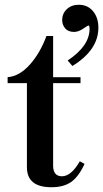

<svg xmlns="http://www.w3.org/2000/svg" viewBox="-20 -773 433 806"><path d="M196 13Q93 13 93 -71V-424H12V-449Q62 -453 105.5 -502Q149 -551 175 -622H203V-449H318V-424H203V-78Q203 -33 240 -33Q279 -33 315 -96L335 -85Q310 -31 278.5 -9Q247 13 196 13ZM393 -657Q393 -563 284 -496L264 -519Q356 -580 356 -652Q356 -666 351 -666Q349 -666 329 -652.5Q309 -639 291 -639Q266 -639 253.5 -654Q241 -669 241 -689Q241 -716 260.5 -734.5Q280 -753 311 -753Q348 -753 370.5 -726Q393 -699 393 -657Z"/></svg>

Font: Libre Bodoni
Style: Regular
Weight: 400
Designer: Pablo Impallari, Rodrigo Fuenzalida
Foundry: Pablo Impallari, Rodrigo Fuenzalida
Version: Version 1.001